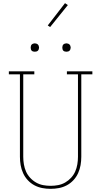

<svg xmlns="http://www.w3.org/2000/svg" viewBox="-20 -1186 640 1214"><path d="M300 8Q273 8 247 3Q221 -2 197.5 -14.5Q174 -27 155.5 -47Q137 -67 126 -91.5Q115 -116 110.5 -142Q106 -168 106 -195V-716H36V-735H197V-716H127V-195Q127 -171 131 -147Q135 -123 144.5 -101.5Q154 -80 170.5 -62Q187 -44 208 -32Q229 -20 252.5 -15.5Q276 -11 300 -11Q324 -11 347.5 -15.5Q371 -20 392 -32Q413 -44 429.5 -62Q446 -80 455.5 -101.5Q465 -123 469 -147Q473 -171 473 -195V-716H403V-735H564V-716H494V-195Q494 -168 489.5 -142Q485 -116 474 -91.5Q463 -67 444.5 -47Q426 -27 402.5 -14.5Q379 -2 353 3Q327 8 300 8ZM400 -859Q395 -859 389.5 -860.5Q384 -862 380.5 -865.5Q377 -869 375.5 -874.5Q374 -880 374 -885Q374 -890 375.5 -895.5Q377 -901 380.5 -904.5Q384 -908 389.5 -910Q395 -912 400 -912Q405 -912 410.5 -910Q416 -908 419.5 -904.5Q423 -901 425 -895.5Q427 -890 427 -885Q427 -880 425 -874.5Q423 -869 419.5 -865.5Q416 -862 410.5 -860.5Q405 -859 400 -859ZM200 -859Q195 -859 189.5 -860.5Q184 -862 180.5 -865.5Q177 -869 175.5 -874.5Q174 -880 174 -885Q174 -890 175.5 -895.5Q177 -901 180.5 -904.5Q184 -908 189.5 -910Q195 -912 200 -912Q205 -912 210.5 -910Q216 -908 219.5 -904.5Q223 -901 225 -895.5Q227 -890 227 -885Q227 -880 225 -874.5Q223 -869 219.5 -865.5Q216 -862 210.5 -860.5Q205 -859 200 -859ZM297 -1015 282 -1025 391 -1166 409 -1154Z"/></svg>

Font: Iosevka Slab Thin Extended
Style: Regular
Weight: 100
Width: 7
Monospace: yes
Designer: Belleve Invis
Foundry: Belleve Invis
Version: Version 11.1.1; ttfautohint (v1.8.3)